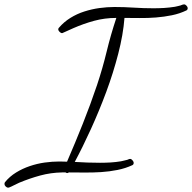

<svg xmlns="http://www.w3.org/2000/svg" viewBox="-120 -776 875 875"><path d="M735.4 -739.3Q735.4 -731.4 729.5 -728.5Q699.2 -713.9 663.6 -706.5Q627.9 -699.2 590.8 -696.3Q553.7 -693.4 517.1 -693.8Q480.5 -694.3 447.3 -694.3Q441.4 -618.2 418.9 -531.2Q396.5 -444.3 364.3 -357.4Q332 -270.5 294.4 -188Q256.8 -105.5 220.7 -38.1Q250 -36.1 278.8 -35.2Q307.6 -34.2 335.9 -34.2Q360.4 -34.2 384.3 -35.6Q408.2 -37.1 431.6 -41Q438.5 -43 444.3 -43.9Q450.2 -44.9 457 -46.9Q461.9 -47.9 465.3 -49.8Q468.8 -51.8 473.6 -51.8Q478.5 -51.8 483.9 -45.4Q489.3 -39.1 489.3 -34.2Q489.3 -26.4 483.4 -23.4Q452.1 -8.8 415.5 -1.5Q378.9 5.9 340.8 8.3Q302.7 10.7 265.1 10.3Q227.5 9.8 193.4 9.8Q190.4 12.7 186.5 12.7Q182.6 12.7 178.7 9.8H163.1Q111.3 10.7 63 23.9Q14.6 37.1 -32.2 56.6Q-43.9 61.5 -55.7 67.9Q-67.4 74.2 -80.1 79.1H-83Q-88.9 79.1 -94.2 73.7Q-99.6 68.4 -99.6 62.5Q-99.6 58.6 -97.7 54.7Q-76.2 28.3 -46.9 10.3Q-17.6 -7.8 15.6 -19Q48.8 -30.3 83.5 -35.2Q118.2 -40 150.4 -40Q159.2 -40 168 -39.6Q176.8 -39.1 185.5 -39.1Q222.7 -125 257.3 -211.9Q292 -298.8 322.3 -388.7Q347.7 -464.8 366.2 -541.5Q384.8 -618.2 410.2 -694.3H409.2Q357.4 -694.3 309.1 -681.2Q260.7 -668 213.9 -647.5Q202.1 -642.6 189.9 -636.7Q177.7 -630.9 166 -626L163.1 -625Q157.2 -625 151.4 -630.9Q145.5 -636.7 145.5 -642.6Q145.5 -646.5 148.4 -649.4Q170.9 -675.8 200.7 -694.3Q230.5 -712.9 264.2 -723.6Q297.9 -734.4 333 -739.3Q368.2 -744.1 401.4 -744.1Q446.3 -744.1 490.2 -741.2Q534.2 -738.3 579.1 -738.3Q603.5 -738.3 627.9 -739.7Q652.3 -741.2 676.8 -745.1Q683.6 -747.1 689.9 -748Q696.3 -749 702.1 -751Q707 -752.9 710.9 -754.4Q714.8 -755.9 719.7 -755.9Q724.6 -755.9 730 -750Q735.4 -744.1 735.4 -739.3Z"/></svg>

Font: Calligraffiti
Style: Regular
Weight: 400
Designer: Dathan Boardman
Foundry: Open Window
Version: Version 1.000